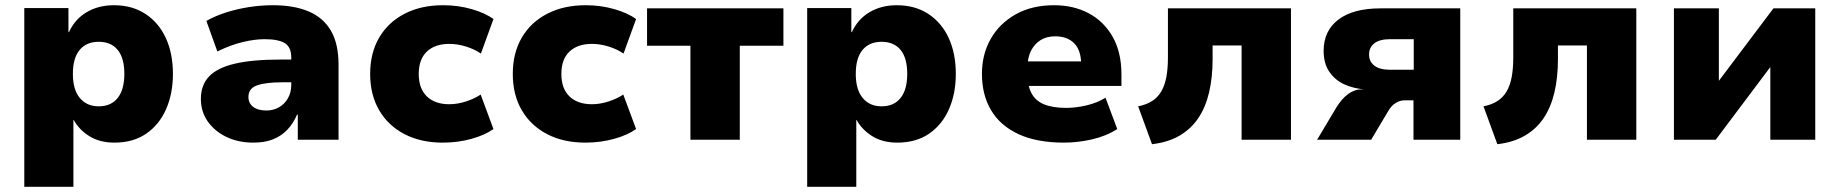

<svg xmlns="http://www.w3.org/2000/svg" viewBox="-20 -535 7041 735"><path d="M73 180V-504H242V-412H244Q267 -462 312 -488.5Q357 -515 416 -515Q486 -515 537 -481.5Q588 -448 615 -389Q642 -330 642 -252Q642 -177 616 -117.5Q590 -58 540 -23.5Q490 11 418 11Q362 11 322.5 -13.5Q283 -38 262 -76H261V180ZM358 -128Q405 -128 430.5 -160Q456 -192 456 -252Q456 -313 430.5 -344Q405 -375 358 -375Q311 -375 285 -344Q259 -313 259 -252Q259 -192 285.5 -160Q312 -128 358 -128Z M950 11Q892 11 846.5 -11Q801 -33 775 -70.5Q749 -108 749 -156Q749 -209 780 -242Q811 -275 878 -291Q945 -307 1053 -307H1117V-220H1062Q1029 -220 1004.5 -217Q980 -214 963.5 -208Q947 -202 939 -191Q931 -180 931 -164Q931 -140 949 -126Q967 -112 1000 -112Q1026 -112 1047.5 -124Q1069 -136 1082 -158.5Q1095 -181 1095 -210V-314Q1095 -355 1070 -370Q1045 -385 993 -385Q955 -385 909 -374Q863 -363 812 -338L770 -455Q806 -475 847.5 -488Q889 -501 934 -508Q979 -515 1025 -515Q1105 -515 1161 -491.5Q1217 -468 1246.5 -418Q1276 -368 1276 -287V0H1120V-96H1117Q1103 -63 1080.5 -39Q1058 -15 1026 -2Q994 11 950 11Z M1675 11Q1591 11 1528.5 -21.5Q1466 -54 1431.5 -113Q1397 -172 1397 -252Q1397 -332 1431.5 -391Q1466 -450 1529 -482.5Q1592 -515 1676 -515Q1734 -515 1786 -500Q1838 -485 1869 -462L1821 -330Q1796 -347 1763.5 -357Q1731 -367 1700 -367Q1645 -367 1614 -337.5Q1583 -308 1583 -252Q1583 -196 1614 -166Q1645 -136 1700 -136Q1731 -136 1763.5 -146.5Q1796 -157 1820 -173L1869 -41Q1837 -18 1785 -3.5Q1733 11 1675 11Z M2221 11Q2137 11 2074.5 -21.5Q2012 -54 1977.5 -113Q1943 -172 1943 -252Q1943 -332 1977.5 -391Q2012 -450 2075 -482.5Q2138 -515 2222 -515Q2280 -515 2332 -500Q2384 -485 2415 -462L2367 -330Q2342 -347 2309.5 -357Q2277 -367 2246 -367Q2191 -367 2160 -337.5Q2129 -308 2129 -252Q2129 -196 2160 -166Q2191 -136 2246 -136Q2277 -136 2309.5 -146.5Q2342 -157 2366 -173L2415 -41Q2383 -18 2331 -3.5Q2279 11 2221 11Z M2623 0V-360H2457V-503H2979V-360H2812V0Z M3070 180V-504H3239V-412H3241Q3264 -462 3309 -488.5Q3354 -515 3413 -515Q3483 -515 3534 -481.5Q3585 -448 3612 -389Q3639 -330 3639 -252Q3639 -177 3613 -117.5Q3587 -58 3537 -23.5Q3487 11 3415 11Q3359 11 3319.5 -13.5Q3280 -38 3259 -76H3258V180ZM3355 -128Q3402 -128 3427.5 -160Q3453 -192 3453 -252Q3453 -313 3427.5 -344Q3402 -375 3355 -375Q3308 -375 3282 -344Q3256 -313 3256 -252Q3256 -192 3282.5 -160Q3309 -128 3355 -128Z M4053 11Q3949 11 3879 -21.5Q3809 -54 3774 -113Q3739 -172 3739 -252Q3739 -327 3772.5 -386Q3806 -445 3868 -480Q3930 -515 4015 -515Q4090 -515 4148 -484Q4206 -453 4239.5 -394Q4273 -335 4273 -250V-206H3891V-300H4129L4119 -286Q4119 -342 4092.5 -369Q4066 -396 4019 -396Q3987 -396 3963.5 -381.5Q3940 -367 3926.5 -340Q3913 -313 3913 -273V-256Q3913 -208 3928.5 -178.5Q3944 -149 3977 -135.5Q4010 -122 4062 -122Q4100 -122 4141 -132Q4182 -142 4212 -161L4257 -41Q4215 -14 4160.5 -1.5Q4106 11 4053 11Z M4390 17 4337 -128Q4368 -134 4390 -148Q4412 -162 4425.5 -185Q4439 -208 4445 -240.5Q4451 -273 4451 -315V-503H4922V0H4733V-361H4622V-309Q4622 -238 4608.5 -181Q4595 -124 4567 -82.5Q4539 -41 4495 -15.5Q4451 10 4390 17Z M5022 0 5096 -124Q5117 -158 5141.5 -175.5Q5166 -193 5191 -193H5203Q5162 -196 5126.5 -212Q5091 -228 5069 -260Q5047 -292 5047 -340Q5047 -417 5103.5 -460Q5160 -503 5265 -503H5570V0H5391V-151H5357Q5339 -151 5322.5 -140.5Q5306 -130 5295 -111L5229 0ZM5301 -268H5392V-385H5301Q5262 -385 5241.5 -369.5Q5221 -354 5221 -326Q5221 -299 5241.5 -283.5Q5262 -268 5301 -268Z M5712 17 5659 -128Q5690 -134 5712 -148Q5734 -162 5747.5 -185Q5761 -208 5767 -240.5Q5773 -273 5773 -315V-503H6244V0H6055V-361H5944V-309Q5944 -238 5930.5 -181Q5917 -124 5889 -82.5Q5861 -41 5817 -15.5Q5773 10 5712 17Z M6388 0V-503H6560V-219H6555L6769 -503H6929V0H6757V-285H6762L6548 0Z"/></svg>

Font: Nunito Sans 8pt Black
Style: Regular
Weight: 900
Version: Version 3.101;gftools[0.9.27]